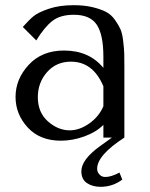

<svg xmlns="http://www.w3.org/2000/svg" viewBox="-20 -531 580 741"><path d="M264 -511Q305 -511 336.5 -503.5Q368 -496 388.5 -485.5Q409 -475 423.5 -454.5Q438 -434 445 -418Q452 -402 455.5 -372Q459 -342 459.5 -324.5Q460 -307 460 -273V0H379V-49Q351 -21 305.5 -4.5Q260 12 215 12Q134 12 87 -39Q40 -90 40 -157Q40 -226 91 -281Q142 -336 227 -336Q324 -336 379 -269V-312Q379 -397 353.5 -435.5Q328 -474 265 -474Q213 -474 182.5 -450.5Q152 -427 120 -375L68 -427Q92 -454 109.5 -468.5Q127 -483 168 -497Q209 -511 264 -511ZM379 -121V-198Q339 -293 254 -293Q197 -293 161.5 -252.5Q126 -212 126 -156Q126 -97 165 -62.5Q204 -28 249 -28Q287 -28 324.5 -54.5Q362 -81 379 -121ZM412 0H460Q355 68 355 120Q355 126 357 132Q359 138 366.5 145Q374 152 387 152Q409 152 441 135L452 162Q415 190 368 190Q337 190 315.5 175.5Q294 161 294 130Q294 85 366 33Z"/></svg>

Font: Tenor Sans
Style: Regular
Weight: 400
Designer: Denis Masharov
Foundry: Denis Masharov
Version: Version 1.1